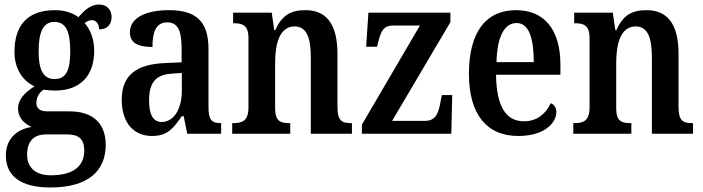

<svg xmlns="http://www.w3.org/2000/svg" viewBox="-20 -592 3111 850"><path d="M203 238C369 238 448 166 448 49C448 -37 400 -99 288 -99H190C159 -99 141 -110 141 -137C141 -164 157 -185 173 -195C184 -193 210 -191 223 -191C342 -191 397 -264 397 -366C397 -424 378 -462 355 -490C364 -497 375 -503 388 -503C404 -503 419 -486 419 -462C459 -462 474 -488 474 -517C474 -547 455 -572 418 -572C377 -572 349 -540 327 -516C301 -535 267 -547 223 -547C101 -547 44 -479 44 -362C44 -289 80 -233 133 -210C91 -183 60 -153 60 -112C60 -67 91 -43 120 -30C55 -20 6 22 6 96C6 187 71 238 203 238ZM221 -242C170 -242 151 -286 151 -364C151 -446 169 -495 221 -495C274 -495 291 -448 291 -365C291 -285 275 -242 221 -242ZM205 184C135 184 100 148 100 92C100 21 144 3 182 3H278C327 3 353 23 353 74C353 139 311 184 205 184Z M653 10C721 10 747 -23 785 -78H793L809 0H959V-47H956C916 -47 903 -63 903 -118V-376C903 -501 844 -547 728 -547C629 -547 555 -515 555 -449C555 -404 588 -384 655 -384C655 -449 670 -493 720 -493C773 -493 784 -447 784 -373V-316L713 -313C583 -308 519 -259 519 -151C519 -41 578 10 653 10ZM695 -52C657 -52 640 -87 640 -146C640 -222 665 -262 742 -266L785 -269V-191C785 -109 750 -52 695 -52Z M1008 0H1265V-47H1260C1222 -47 1198 -55 1198 -113V-315C1198 -398 1218 -475 1284 -475C1338 -475 1356 -424 1356 -338V0H1538V-47H1534C1495 -47 1474 -56 1474 -118V-353C1474 -488 1423 -547 1332 -547C1268 -547 1228 -525 1199 -459H1194L1183 -536H1012V-489H1016C1054 -489 1080 -480 1080 -423V-117C1080 -56 1052 -47 1013 -47H1008Z M1582 0H1978L1982 -171H1936L1930 -140C1920 -83 1905 -57 1861 -57H1716L1974 -494V-536H1611L1601 -385H1649L1654 -404C1667 -458 1680 -479 1721 -479H1839L1582 -40Z M2274 10C2392 10 2443 -49 2443 -96C2443 -117 2432 -130 2418 -135C2398 -91 2359 -55 2300 -55C2221 -55 2178 -118 2176 -261H2461V-306C2461 -464 2387 -547 2265 -547C2132 -547 2056 -452 2056 -264C2056 -90 2132 10 2274 10ZM2343 -317H2178C2181 -429 2212 -490 2267 -490C2322 -490 2343 -422 2343 -317Z M2518 0H2775V-47H2770C2732 -47 2708 -55 2708 -113V-315C2708 -398 2728 -475 2794 -475C2848 -475 2866 -424 2866 -338V0H3048V-47H3044C3005 -47 2984 -56 2984 -118V-353C2984 -488 2933 -547 2842 -547C2778 -547 2738 -525 2709 -459H2704L2693 -536H2522V-489H2526C2564 -489 2590 -480 2590 -423V-117C2590 -56 2562 -47 2523 -47H2518Z"/></svg>

Font: Noto Serif Tamil Condensed SemiBold
Style: Italic
Weight: 600
Width: 3
Italic angle: -12°
Designer: Indian Type Foundry, Tom Grace, and the Monotype Design Team
Foundry: Monotype Imaging Inc.
Version: Version 2.003